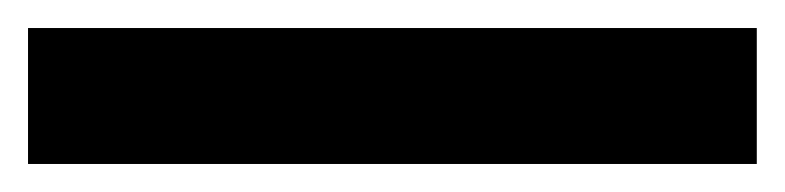

<svg xmlns="http://www.w3.org/2000/svg" viewBox="-22 63 560 137"><path d="M-2 180H518V83H-2Z"/></svg>

Font: Aspekta 600
Style: Regular
Weight: 600
Designer: Ivo Dolenc
Version: Version 2.100